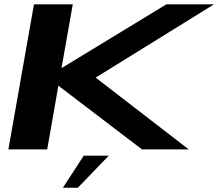

<svg xmlns="http://www.w3.org/2000/svg" viewBox="-20 -695 1016 893"><path d="M19 0 138 -675H318.5L266 -378L754 -675H975.5L425 -334L858 0H640.5L251.5 -296.5L199.5 0ZM272.6 178.1 369.5 29H485.8L342.1 178.1Z"/></svg>

Font: Anybody UltraExpanded SemiBold
Style: Italic
Weight: 600
Width: 9
Italic angle: -10°
Designer: Tyler Finck
Foundry: Etcetera Type Company
Version: Version 1.010; ttfautohint (v1.8.3) -l 8 -r 50 -G 200 -x 14 